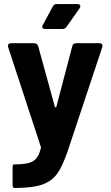

<svg xmlns="http://www.w3.org/2000/svg" viewBox="-20 -727 545 946"><path d="M42 182V100Q42 83 48 83H54Q116 83 142.5 67.5Q169 52 181 4Q183 -1 181 -4L20 -495Q19 -497 19 -501Q19 -507 23 -510.5Q27 -514 34 -514H149Q163 -514 168 -500L250 -202Q251 -198 254 -198Q257 -198 258 -202L336 -499Q339 -514 355 -514H470Q479 -514 483 -508.5Q487 -503 484 -495L313 19Q288 92 262 128.5Q236 165 189 182Q142 199 56 199H49Q42 199 42 182ZM188 -595Q188 -600 191 -604L240 -695Q246 -707 260 -707H361Q368 -707 372 -704Q376 -701 376 -696Q376 -691 372 -686L308 -595Q300 -584 287 -584H203Q188 -584 188 -595Z"/></svg>

Font: Barlow
Style: Bold
Weight: 700
Designer: Jeremy Tribby
Foundry: Jeremy Tribby
Version: Version 1.101 August 23, 2024